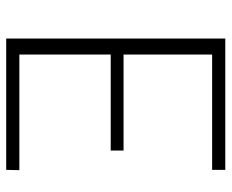

<svg xmlns="http://www.w3.org/2000/svg" viewBox="-84 -664 748 620"><g transform="rotate(90 290.0 -354.0)"><path d="M528.5 -707.5V-665H156V-379H466V-337.5H156V-42.5H529.5L528.5 0H104.5V-707.5Z"/></g></svg>

Font: Lato Light
Style: Regular
Weight: 300
Designer: Lukasz Dziedzic
Foundry: tyPoland Lukasz Dziedzic
Version: Version 2.007; 2014-02-27